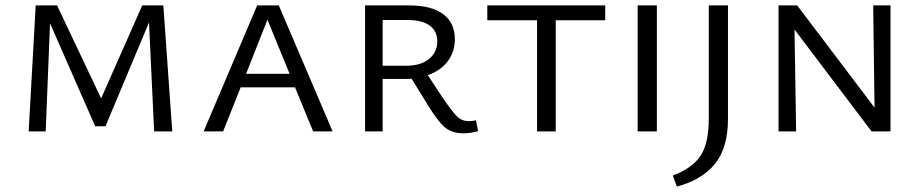

<svg xmlns="http://www.w3.org/2000/svg" viewBox="-20 -486 3405 710"><path d="M550 0 531 -403 370 -19H332L165 -400L149 0H86L112 -466H191L354 -122L506 -466H584L617 0Z M1071 -163H870L805 0H733L931 -466H1011L1210 0H1138ZM1051 -213 969 -413 890 -213Z M1748 -1Q1720 7 1694 7Q1650 7 1623.5 -16.5Q1597 -40 1560 -101L1502 -195Q1492 -194 1472 -194H1395V0H1330V-466H1494Q1575 -466 1618.5 -434Q1662 -402 1662 -341Q1662 -295 1636 -260Q1610 -225 1562 -208L1616 -126Q1653 -72 1670.5 -55Q1688 -38 1714 -38Q1728 -38 1740 -41ZM1483 -243Q1536 -243 1566.5 -268Q1597 -293 1597 -333Q1597 -371 1569 -391.5Q1541 -412 1488 -412H1395V-243Z M2218 -411H2035V0H1966V-411H1782V-466H2218Z M2338 -466H2409V0H2338Z M2468 163Q2540 136 2570.5 90Q2601 44 2601 -47V-466H2672V-47Q2672 62 2623 121Q2574 180 2483 204Z M3273 -466V0H3203L2918 -377L2924 0H2859V-466H2928L3214 -88L3209 -466Z"/></svg>

Font: Ysabeau SC
Style: Regular
Weight: 400
Designer: Christian Thalmann (Catharsis Fonts)
Version: Version 0.003